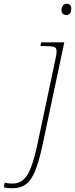

<svg xmlns="http://www.w3.org/2000/svg" viewBox="-155 -761 399 1021"><path d="M197 -681Q187 -681 179.5 -687.5Q172 -694 172 -707Q172 -722 179.5 -731.5Q187 -741 199 -741Q224 -741 224 -714Q224 -696 216 -688.5Q208 -681 197 -681ZM-89 240Q-105 240 -115.5 238.5Q-126 237 -135 235L-130 210Q-121 213 -110 214Q-99 215 -87 215Q-38 215 -9.5 169Q19 123 43 11L139 -442Q142 -457 144 -468.5Q146 -480 146 -488Q146 -508 131.5 -512Q117 -516 82 -516H60L64 -536H187L71 11Q52 100 31 150Q10 200 -18.5 220Q-47 240 -89 240Z"/></svg>

Font: Noto Serif Thin
Style: Italic
Weight: 100
Italic angle: -12°
Designer: Monotype Design Team
Foundry: Monotype Imaging Inc.
Version: Version 2.014; ttfautohint (v1.8.4.7-5d5b)